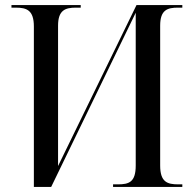

<svg xmlns="http://www.w3.org/2000/svg" viewBox="-20 -734 770 754"><path d="M113 -630V0H181L513 -684V-84C513 -19 487 -10 443 -10H424V0H696V-10H680C637 -10 609 -19 609 -84V-633C609 -695 637 -704 679 -704H696V-714H516L208 -82V-633C208 -694 236 -704 278 -704H297V-714H25V-704H42C85 -704 113 -694 113 -630Z"/></svg>

Font: Noto Serif Display SemiCondensed
Style: Regular
Weight: 400
Width: 4
Designer: Monotype Design Team
Foundry: Monotype Imaging Inc.
Version: Version 2.009